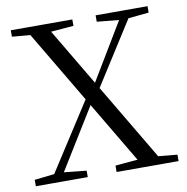

<svg xmlns="http://www.w3.org/2000/svg" viewBox="-81 -806 862 885"><g transform="rotate(-10 350.0 -364.0)"><path d="M16 0V-30L123 -42H143L259 -30V0ZM83 0 329 -382 355 -360H350L340 -342L129 0ZM394 0V-30L532 -42H558L684 -30V0ZM372 -376 347 -397H352L361 -412L551 -728H596ZM522 0 90 -728H186L618 0ZM27 -698V-728H315V-698L180 -687H152ZM424 -698V-728H667V-698L557 -687H538Z"/></g></svg>

Font: Noto Serif KR
Style: Regular
Weight: 400
Designer: Ryoko NISHIZUKA  (kana & ideographs); Frank Grießhammer (Latin, Greek & Cyrillic); Wenlong ZHANG  (bopomofo); Sandoll Co
Foundry: Adobe
Version: Version 2.003-H1;hotconv 1.1.1;makeotfexe 2.6.0